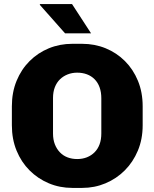

<svg xmlns="http://www.w3.org/2000/svg" viewBox="-20 -908 754 938"><path d="M333 10Q272 10 218.5 -12.5Q165 -35 124.5 -75.5Q84 -116 61 -172Q38 -228 38 -296V-389Q38 -457 61 -513Q84 -569 124.5 -609.5Q165 -650 218.5 -672Q272 -694 333 -694H381Q443 -694 496.5 -672Q550 -650 590.5 -609.5Q631 -569 654 -513Q677 -457 677 -389V-296Q677 -228 653.5 -172Q630 -116 589.5 -75.5Q549 -35 495.5 -12.5Q442 10 382 10ZM357 -131Q383 -131 404.5 -139.5Q426 -148 442 -164Q458 -180 466.5 -203Q475 -226 475 -256V-428Q475 -458 466.5 -481.5Q458 -505 442 -521Q426 -537 404.5 -545Q383 -553 357 -553Q332 -553 310.5 -544.5Q289 -536 273 -520.5Q257 -505 248 -482Q239 -459 239 -429V-256Q239 -226 248 -203Q257 -180 273 -163.5Q289 -147 310.5 -139Q332 -131 357 -131ZM298 -745 174 -885 176 -888H332L425 -745Z"/></svg>

Font: Chivo Medium ExtraBold
Style: Regular
Weight: 800
Version: Version 2.002